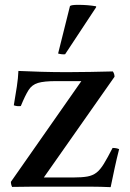

<svg xmlns="http://www.w3.org/2000/svg" viewBox="-20 -772 536 793"><path d="M437 1Q393 -1 358 -1Q323 -1 297 -1H180Q149 -1 111 -1Q73 -1 30 0Q25 -10 25 -21L316 -437H212Q162 -437 137 -429.5Q112 -422 98 -400Q84 -378 66 -334Q51 -332 37 -337Q44 -378 49.5 -414Q55 -450 56 -479Q99 -477 151 -475.5Q203 -474 258 -474Q302 -474 354 -475Q406 -476 446 -477Q453 -467 453 -455L161 -39H283Q319 -39 341 -43Q363 -47 378.5 -59Q394 -71 409 -95.5Q424 -120 445 -161Q461 -161 472 -156Q462 -117 453.5 -77.5Q445 -38 437 1ZM377 -746V-742L249 -548Q244 -547 235 -548Q226 -549 220 -551L269 -747Q274 -752 303 -752Q343 -752 377 -746Z"/></svg>

Font: Tiro Tamil
Style: Regular
Weight: 400
Designer: Tamil: Fernando Mello & Fiona Ross. Latin: John Hudson.
Foundry: Tiro Typeworks Ltd.
Version: Version 1.52